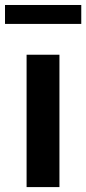

<svg xmlns="http://www.w3.org/2000/svg" viewBox="-38 -762 351 782"><path d="M204.1 0V-539.1H70.3V0ZM293 -664.6V-741.7H-17.6V-664.6Z"/></svg>

Font: Winston SemiBold
Style: Regular
Weight: 600
Designer: Vernon Adams, Kim Jin-seong, David Berlow, Cristiano Sobral
Foundry: The Winston Project Authors
Version: Version 3.004